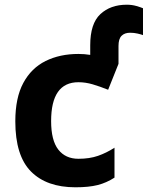

<svg xmlns="http://www.w3.org/2000/svg" viewBox="-20 -785 627 815"><path d="M300 10Q178 10 111.5 -57Q45 -124 45 -270Q45 -370 79 -433Q113 -496 173.5 -526Q234 -556 313 -556Q326 -556 338.5 -555Q351 -554 363 -552V-593Q363 -685 406 -725Q449 -765 518 -765Q540 -765 559 -759.5Q578 -754 587 -750V-636Q579 -639 564 -642.5Q549 -646 532 -646Q509 -646 496 -633Q483 -620 483 -590V-514L439 -404Q404 -418 373.5 -427Q343 -436 313 -436Q197 -436 197 -271Q197 -189 227.5 -150Q258 -111 313 -111Q360 -111 396 -123.5Q432 -136 466 -158V-31Q432 -9 394.5 0.5Q357 10 300 10Z"/></svg>

Font: Noto Sans
Style: Bold
Weight: 700
Designer: Monotype Design Team
Foundry: Monotype Imaging Inc.
Version: Version 2.000;GOOG;noto-source:20170915:90ef993387c0; ttfaut